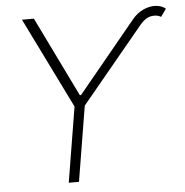

<svg xmlns="http://www.w3.org/2000/svg" viewBox="-52 -788 810 839"><g transform="rotate(-5 352.5 -368.5)"><path d="M289.1 -359.4 292 -377H308.6L305.7 -359.4ZM74.2 -727.5H126.5L299.3 -373L556.2 -685.1Q578.6 -712.9 606.7 -725.6Q634.8 -738.3 660.9 -736.8Q687 -735.4 705.1 -720.7L681.2 -687Q662.6 -698.2 637.2 -693.4Q611.8 -688.5 588.4 -660.2L314.9 -329.6L260.7 0H215.8L270 -329.6Z"/></g></svg>

Font: Inter 28pt ExtraLight
Style: Italic
Weight: 250
Italic angle: -9.3988°
Designer: Rasmus Andersson
Foundry: rsms
Version: Version 4.001;git-66647c0bb